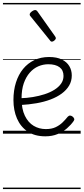

<svg xmlns="http://www.w3.org/2000/svg" viewBox="-20 -905 566 1300"><path d="M287 18Q215 18 167 -14.5Q119 -47 95 -102.5Q71 -158 71 -228Q71 -293 88 -346.5Q105 -400 136.5 -438.5Q168 -477 212.5 -498Q257 -519 312 -519Q365 -519 399 -502Q433 -485 449.5 -457Q466 -429 466 -394Q466 -356 448 -325.5Q430 -295 398 -271.5Q366 -248 322.5 -231.5Q279 -215 227 -206Q175 -197 120 -194L119 -240Q161 -241 203 -248Q245 -255 282 -267Q319 -279 348 -297Q377 -315 393.5 -338.5Q410 -362 410 -391Q410 -430 383 -450Q356 -470 307 -470Q272 -470 239.5 -456Q207 -442 181.5 -413Q156 -384 141 -341Q126 -298 126 -238Q126 -167 148.5 -121Q171 -75 208 -53Q245 -31 290 -31Q330 -31 357 -44Q384 -57 403.5 -76Q423 -95 439 -115Q447 -123 455 -122.5Q463 -122 471 -116Q479 -110 482 -102Q485 -94 479 -86Q461 -60 433.5 -36Q406 -12 369.5 3Q333 18 287 18ZM332 -623Q328 -623 324.5 -625Q321 -627 318 -632L188 -793Q184 -797 182.5 -800Q181 -803 181 -807Q181 -814 187.5 -820.5Q194 -827 202.5 -832Q211 -837 218 -837Q227 -837 234 -827L353 -659Q356 -654 357 -651.5Q358 -649 358 -647Q358 -639 348.5 -631Q339 -623 332 -623ZM0 365H526V375H0ZM0 -20H526V0H0ZM0 -505H526V-500H0ZM0 -885H526V-875H0Z"/></svg>

Font: Playwrite GB J Guides
Style: Regular
Weight: 400
Designer: Veronika Burian, José Scaglione
Foundry: TypeTogether
Version: Version 1.003